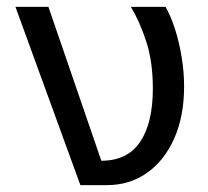

<svg xmlns="http://www.w3.org/2000/svg" viewBox="-20 -520 606 559"><path d="M214 19 25 -500H121L275 -52Q351 -52 388 -107Q425 -162 425 -262Q425 -340 406 -398.5Q387 -457 361 -500H462Q478 -472 490 -434Q502 -396 509 -353Q516 -310 516 -268Q516 -182 487.5 -117.5Q459 -53 408.5 -17Q358 19 291 19Z"/></svg>

Font: Moderustic
Style: Regular
Weight: 400
Designer: Tural Alisoy
Foundry: TAFT Foundry
Version: Version 2.120